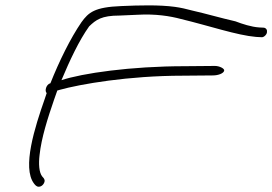

<svg xmlns="http://www.w3.org/2000/svg" viewBox="-20 -680 1033 728"><path d="M150 -306C112 -198 63 -44 109 16C113 21 118 28 127 28C138 28 147 18 149 8C150 3 148 -1 146 -4L140 -11C128 -26 126 -59 130 -92C137 -158 161 -232 185 -302L197 -336C198 -337 199 -338 201 -338C203 -338 204 -338 205 -339C284 -361 467 -393 674 -393L787 -394C808 -394 828 -402 830 -412C832 -420 812 -430 795 -430L682 -429C475 -429 291 -402 213 -376C244 -450 280 -527 318 -580C344 -605 365 -621 433 -621L501 -624C570 -628 625 -619 666 -608C774 -582 879 -546 951 -540L970 -539C979 -537 990 -547 992 -556C994 -566 990 -573 981 -575L962 -576C933 -578 899 -589 873 -599C816 -612 758 -629 709 -640C687 -646 665 -651 643 -654C584 -662 509 -660 440 -657C338 -653 316 -633 289 -596C247 -535 204 -447 171 -364H170C156 -360 148 -336 157 -327Z"/></svg>

Font: Stray Cat
Style: UltExtObl
Weight: 400
Version: Version 1.0